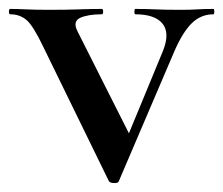

<svg xmlns="http://www.w3.org/2000/svg" viewBox="-32 -406 500 430"><path d="M446 -386Q448 -386 448 -380Q448 -374 446 -374Q418 -374 397.5 -354Q377 -334 358 -290L234 0Q233 4 224 4Q215 4 212 0L64 -303Q42 -349 27 -361.5Q12 -374 -9 -374Q-12 -374 -12 -380Q-12 -386 -9 -386Q7 -386 27 -385Q47 -384 78 -384Q117 -384 144.5 -385Q172 -386 196 -386Q199 -386 199 -380Q199 -374 196 -374Q165 -374 147.5 -366Q130 -358 142 -335L264 -93L221 -21L333 -292Q349 -332 332 -353Q315 -374 271 -374Q269 -374 269 -380Q269 -386 271 -386Q295 -386 316.5 -385Q338 -384 372 -384Q395 -384 410 -385Q425 -386 446 -386Z"/></svg>

Font: Cormorant SemiBold
Style: Regular
Weight: 600
Designer: Christian Thalmann (Catharsis Fonts)
Foundry: Catharsis Fonts
Version: Version 4.000